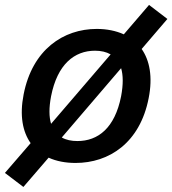

<svg xmlns="http://www.w3.org/2000/svg" viewBox="-40 -650 700 780"><path d="M564 -251.5C581 -338 568 -404.5 535.5 -451L640 -573L565.5 -630L463 -510.5C431 -525 393.5 -532.5 353 -532.5C218 -532.5 91.5 -449 56 -266.5C39 -180.5 52 -114.5 84.5 -68.5L-20 52.5L55 109.5L157.5 -9.5C189 5 226.5 12 267 12C402.5 12 528.5 -69 564 -251.5ZM452 -259C426.5 -129.5 358 -77 274.5 -77C250 -77 228.5 -81.5 211 -91.5L452 -373C460.5 -344.5 461 -307 452 -259ZM167.5 -259C193 -389 262.5 -444 346 -444C370.5 -444 392 -439 409.5 -429L167.5 -147C159 -175 158.5 -212 167.5 -259Z"/></svg>

Font: Monaspace Neon Medium
Style: Italic
Weight: 500
Italic angle: -11°
Designer: Riley Cran & the Lettermatic Team
Foundry: Lettermatic
Version: Version 1.200 (Monaspace Neon)